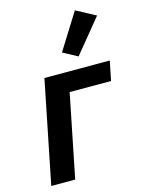

<svg xmlns="http://www.w3.org/2000/svg" viewBox="-121 -875 700 945"><g transform="rotate(-15 229.0 -402.5)"><path d="M20 0 125 -522H458L438 -423H227L142 0ZM455 -752 315 -581 241 -621 356 -805Z"/></g></svg>

Font: IBM Plex Sans SemiBold
Style: Italic
Weight: 600
Italic angle: -11.31°
Designer: Mike Abbink, Paul van der Laan, Pieter van Rosmalen
Foundry: Bold Monday
Version: Version 3.201